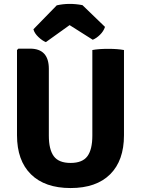

<svg xmlns="http://www.w3.org/2000/svg" viewBox="-20 -936 713 971"><path d="M607 -683V-252Q607 -124 537 -54.5Q467 15 337 15Q207 15 136.5 -54.5Q66 -124 66 -252V-683L73 -690H132Q227 -690 227 -588V-250Q227 -180 252 -146Q277 -112 337 -112Q397 -112 422 -146Q447 -180 447 -250V-683Q478 -689 527 -689Q575 -689 607 -683ZM449 -735 332 -809 212 -723Q194 -730 174 -749Q154 -768 149 -788L267 -909Q329 -923 397 -910L511 -800Q504 -778 485.5 -760Q467 -742 449 -735Z"/></svg>

Font: Signika
Style: Bold
Weight: 700
Designer: Anna Giedrys
Foundry: Anna Giedrys
Version: Version 1.001